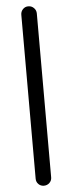

<svg xmlns="http://www.w3.org/2000/svg" viewBox="-62 -772 377 999"><g transform="rotate(-5 126.5 -272.5)"><path d="M126 196Q109 196 97.5 184.5Q86 173 86 156V-700Q86 -717 97.5 -729Q109 -741 126 -741Q143 -741 155 -729Q167 -717 167 -700V156Q167 173 155 184.5Q143 196 126 196Z"/></g></svg>

Font: Varela Round
Style: Regular
Weight: 400
Designer: Joe Prince, Avraham Cornfeld
Foundry: Joe Prince, Avraham Cornfeld
Version: Version 3.010; ttfautohint (v1.8.4.7-5d5b)